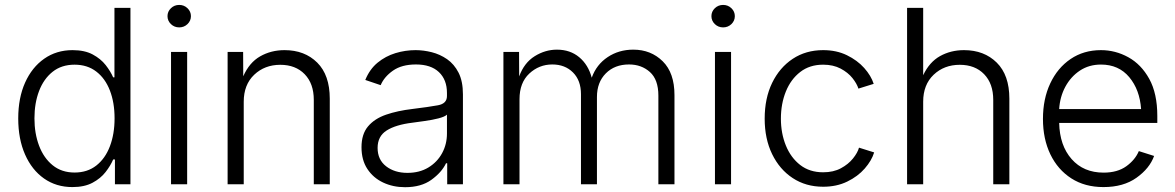

<svg xmlns="http://www.w3.org/2000/svg" viewBox="-20 -760 4847 792"><path d="M278.8 11.7Q211.9 11.7 161.6 -23.7Q111.3 -59.1 83.3 -122.8Q55.2 -186.5 55.2 -271.5Q55.2 -356 83.5 -419.2Q111.8 -482.4 162.4 -517.8Q212.9 -553.2 279.3 -553.2Q329.1 -553.2 362.3 -535.4Q395.5 -517.6 415.8 -491.7Q436 -465.8 446.8 -440.9H452.1V-727.5H518.1V0H454.1V-102.1H446.8Q436 -76.7 415.5 -50.3Q395 -23.9 361.6 -6.1Q328.1 11.7 278.8 11.7ZM287.6 -48.3Q340.3 -48.3 377.2 -77.1Q414.1 -106 433.3 -156.5Q452.6 -207 452.6 -272Q452.6 -336.9 433.3 -386.7Q414.1 -436.5 377.2 -464.8Q340.3 -493.2 287.6 -493.2Q233.9 -493.2 197 -463.9Q160.2 -434.6 141.1 -384.5Q122.1 -334.5 122.1 -272Q122.1 -209 141.4 -158.4Q160.6 -107.9 197.5 -78.1Q234.4 -48.3 287.6 -48.3Z M685.5 0V-545.9H752V0ZM719.2 -647Q699.2 -647 685.1 -660.6Q670.9 -674.3 670.9 -693.4Q670.9 -712.4 685.1 -726.1Q699.2 -739.7 719.2 -739.7Q739.3 -739.7 753.4 -726.1Q767.6 -712.4 767.6 -693.4Q767.6 -674.3 753.4 -660.6Q739.3 -647 719.2 -647Z M985.4 -340.3V0H918.9V-545.9H982.9L983.4 -445.3Q1008.3 -502 1053.2 -527.6Q1098.1 -553.2 1153.8 -553.2Q1236.8 -553.2 1288.6 -501.7Q1340.3 -450.2 1340.3 -353V0H1274.4V-348.1Q1274.4 -415 1236.8 -453.9Q1199.2 -492.7 1136.2 -492.7Q1071.8 -492.7 1028.6 -451.7Q985.4 -410.6 985.4 -340.3Z M1650.9 12.2Q1601.1 12.2 1560.3 -7.1Q1519.5 -26.4 1495.4 -63Q1471.2 -99.6 1471.2 -152.8Q1471.2 -206.5 1498 -238.5Q1524.9 -270.5 1572.3 -286.9Q1619.6 -303.2 1681.2 -310.5Q1749 -318.8 1786.4 -325.7Q1823.7 -332.5 1823.7 -363.8V-376.5Q1823.7 -431.2 1790.5 -462.6Q1757.3 -494.1 1695.8 -494.1Q1637.2 -494.1 1600.8 -468.5Q1564.5 -442.9 1550.3 -408.7L1486.8 -430.2Q1504.9 -474.6 1537.6 -501.5Q1570.3 -528.3 1611.1 -540.8Q1651.9 -553.2 1694.3 -553.2Q1726.6 -553.2 1760.7 -544.7Q1794.9 -536.1 1824.2 -515.9Q1853.5 -495.6 1871.6 -460.2Q1889.6 -424.8 1889.6 -370.6V0H1824.7V-86.4H1819.8Q1801.8 -48.8 1759.5 -18.3Q1717.3 12.2 1650.9 12.2ZM1660.6 -46.9Q1710.4 -46.9 1747.1 -69.1Q1783.7 -91.3 1803.7 -128.2Q1823.7 -165 1823.7 -209.5V-287.1Q1814.5 -278.3 1788.6 -271.7Q1762.7 -265.1 1732.9 -261Q1703.1 -256.8 1681.6 -253.9Q1612.8 -245.6 1575.2 -221.9Q1537.6 -198.2 1537.6 -149.9Q1537.6 -101.1 1572.8 -74Q1607.9 -46.9 1660.6 -46.9Z M2056.6 0V-545.9H2121.1L2121.6 -444.8Q2142.1 -501 2185.5 -528.1Q2229 -555.2 2277.3 -555.2Q2332 -555.2 2369.4 -523.9Q2406.7 -492.7 2420.9 -439.5Q2440.4 -493.7 2486.6 -524.4Q2532.7 -555.2 2592.3 -555.2Q2665 -555.2 2713.6 -507.3Q2762.2 -459.5 2762.2 -367.7V0H2695.8V-365.7Q2695.8 -431.6 2660.9 -462.9Q2626 -494.1 2574.7 -494.1Q2515.6 -494.1 2479 -457.3Q2442.4 -420.4 2442.4 -359.9V0H2376.5V-371.6Q2376.5 -428.2 2343.5 -461.2Q2310.5 -494.1 2258.3 -494.1Q2203.6 -494.1 2163.3 -456.5Q2123 -418.9 2123 -351.1V0Z M2929.2 0V-545.9H2995.6V0ZM2962.9 -647Q2942.9 -647 2928.7 -660.6Q2914.6 -674.3 2914.6 -693.4Q2914.6 -712.4 2928.7 -726.1Q2942.9 -739.7 2962.9 -739.7Q2982.9 -739.7 2997.1 -726.1Q3011.2 -712.4 3011.2 -693.4Q3011.2 -674.3 2997.1 -660.6Q2982.9 -647 2962.9 -647Z M3375.5 10.3Q3304.2 10.3 3250 -25.4Q3195.8 -61 3165 -124.3Q3134.3 -187.5 3134.3 -270.5Q3134.3 -354.5 3165 -418Q3195.8 -481.4 3250 -517.3Q3304.2 -553.2 3375.5 -553.2Q3430.7 -553.2 3473.6 -532.2Q3516.6 -511.2 3544.9 -479.5Q3573.2 -447.8 3584 -414.1L3521 -394.5Q3514.6 -415 3496.3 -438Q3478 -460.9 3447.5 -477.1Q3417 -493.2 3375.5 -493.2Q3319.8 -493.2 3281 -463.1Q3242.2 -433.1 3221.7 -382.6Q3201.2 -332 3201.2 -270.5Q3201.2 -210 3221.7 -159.7Q3242.2 -109.4 3281 -79.3Q3319.8 -49.3 3375.5 -49.3Q3418 -49.3 3448.7 -65.9Q3479.5 -82.5 3498.5 -106.2Q3517.6 -129.9 3523.4 -150.9L3585.9 -131.3Q3575.7 -97.7 3547.1 -64.9Q3518.6 -32.2 3474.9 -11Q3431.2 10.3 3375.5 10.3Z M3788.1 -340.3V0H3721.7V-727.5H3788.1V-449.7Q3813.5 -503.9 3857.7 -528.6Q3901.9 -553.2 3956.5 -553.2Q4039.6 -553.2 4091.6 -501.7Q4143.6 -450.2 4143.6 -353V0H4077.1V-348.1Q4077.1 -415 4039.6 -453.9Q4002 -492.7 3939 -492.7Q3874.5 -492.7 3831.3 -451.7Q3788.1 -410.6 3788.1 -340.3Z M4531.7 11.7Q4455.1 11.7 4399.2 -24.2Q4343.3 -60.1 4312.7 -123.5Q4282.2 -187 4282.2 -269.5Q4282.2 -352.1 4312.3 -416Q4342.3 -480 4396.2 -516.6Q4450.2 -553.2 4521.5 -553.2Q4581.1 -553.2 4634.3 -523.9Q4687.5 -494.6 4720.7 -434.6Q4753.9 -374.5 4753.9 -281.7V-252.9H4349.1Q4351.1 -159.7 4400.4 -103.8Q4449.7 -47.9 4532.2 -47.9Q4589.4 -47.9 4626 -74.2Q4662.6 -100.6 4677.7 -136.7L4740.7 -116.7Q4722.2 -65.4 4668.2 -26.9Q4614.3 11.7 4531.7 11.7ZM4349.1 -310.1H4687Q4681.6 -389.6 4638.2 -441.7Q4594.7 -493.7 4521.5 -493.7Q4472.2 -493.7 4434.6 -468.8Q4397 -443.8 4374.5 -402.1Q4352.1 -360.4 4349.1 -310.1Z"/></svg>

Font: Inter Light
Style: Regular
Weight: 300
Designer: Rasmus Andersson
Foundry: rsms
Version: Version 4.000;git-a52131595